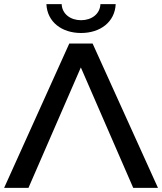

<svg xmlns="http://www.w3.org/2000/svg" viewBox="-23 -911 786 931"><path d="M369 -584 623 0H743L426 -700H313L-3 0H115ZM370 -751C463 -751 534 -804 538 -891H464C462 -843 421 -813 370 -813C319 -813 278 -843 276 -891H202C206 -804 277 -751 370 -751Z"/></svg>

Font: Montserrat-Alt1 SemBd
Style: Regular
Weight: 600
Designer: Differentunic
Foundry: Differentunic
Version: Version 7.222